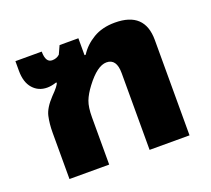

<svg xmlns="http://www.w3.org/2000/svg" viewBox="-96 -647 843 768"><g transform="rotate(-20 325.5 -263.0)"><path d="M77 0H246V-201Q246 -244 255.5 -269Q265 -294 287 -323Q336 -388 375 -388Q418 -388 418 -327V0H588V-406Q588 -526 461 -526Q407 -526 368.5 -503Q330 -480 308 -445H303V-517H223L207 -482Q194 -470 175 -470Q147 -470 147 -517H35V-476Q35 -427 58.5 -400.5Q82 -374 119 -374Q137 -374 158 -381L161 -380Q159 -368 126 -335Q91 -298 84 -266.5Q77 -235 77 -197Z"/></g></svg>

Font: Noto Sans Thai UI Extra
Style: Regular
Weight: 800
Designer: Monotype Design Team
Foundry: Monotype Imaging Inc.
Version: Version 1.901